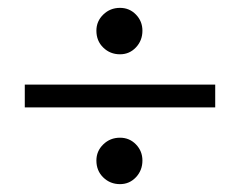

<svg xmlns="http://www.w3.org/2000/svg" viewBox="-20 -494 610 488"><path d="M43 -221V-279H527V-221ZM225 -416Q225 -440 242.5 -457Q260 -474 285 -474Q309 -474 325.5 -457Q342 -440 342 -416Q342 -391 325.5 -373.5Q309 -356 285 -356Q260 -356 242.5 -373Q225 -390 225 -416ZM225 -86Q225 -110 242.5 -127Q260 -144 285 -144Q309 -144 325.5 -127Q342 -110 342 -86Q342 -61 325.5 -43.5Q309 -26 285 -26Q260 -26 242.5 -43Q225 -60 225 -86Z"/></svg>

Font: Heuristica
Style: Regular
Weight: 400
Version: Version 1.0.1 ; ttfautohint (v1.4.1)